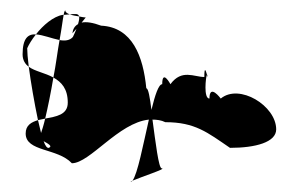

<svg xmlns="http://www.w3.org/2000/svg" viewBox="-20 -566 582 374"><path d="M24 -460C24 -449 29 -441 36 -436C34 -452 33 -465 33 -472C36 -479 42 -489 50 -499C35 -500 24 -492 24 -460ZM30 -306C30 -270 92 -278 120 -248C155 -248 211 -327 270 -333C259 -285 248 -227 238 -214C254 -221 306 -238 295 -238C289 -238 283 -289 277 -333C285 -333 294 -332 302 -328C360 -328 384 -308 428 -278C478 -278 518 -289 518 -314C518 -360 446 -404 410 -374C410 -374 388 -404 388 -374C376 -374 381 -416 383 -421C381 -428 378 -438 378 -416C358 -416 334 -432 312 -402C312 -402 296 -432 296 -402C289 -402 282 -381 275 -352C272 -376 269 -394 265 -394C259 -456 238 -513 177 -516C161 -522 148 -524 139 -522L147 -532C147 -532 143 -532 134 -534C135 -531 134 -526 132 -519C125 -515 122 -509 121 -501L129 -510C127 -505 125 -500 122 -494C116 -487 106 -486 96 -488C92 -466 89 -440 84 -415C100 -406 112 -393 112 -366C112 -342 89 -339 68 -335C65 -322 62 -313 60 -307C58 -315 56 -323 54 -332C41 -328 30 -322 30 -306ZM36 -436C48 -427 68 -424 84 -415C79 -385 73 -356 68 -335C63 -334 58 -333 54 -332C47 -365 40 -406 36 -436ZM50 -499C64 -517 84 -534 102 -537H104C102 -527 100 -509 96 -488C81 -491 64 -498 50 -499ZM65 -291C74 -286 83 -281 75 -278C72 -277 68 -282 65 -291ZM104 -537C108 -537 112 -538 116 -538C110 -540 107 -543 107 -546C107 -546 105 -544 104 -537ZM116 -538C126 -539 133 -540 134 -534C128 -535 121 -536 116 -538ZM238 -214C237 -212 235 -212 234 -212C234 -212 238 -214 238 -214ZM383 -421C383 -421 384 -421 384 -416C384 -416 384 -418 383 -417Z"/></svg>

Font: Alpina
Style: Regular
Weight: 400
Version: Version 0.9